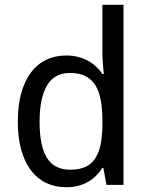

<svg xmlns="http://www.w3.org/2000/svg" viewBox="-20 -780 626 810"><path d="M416 -71.8H412.1Q401.4 -55.2 387 -40.3Q372.6 -25.4 353.8 -14.2Q335 -2.9 311.5 3.4Q288.1 9.8 258.8 9.8Q213.4 9.8 175.8 -7.8Q138.2 -25.4 111.3 -60.3Q84.5 -95.2 69.8 -147Q55.2 -198.7 55.2 -267.1Q55.2 -335.9 69.8 -387.9Q84.5 -439.9 111.3 -475.1Q138.2 -510.3 175.8 -528.1Q213.4 -545.9 258.8 -545.9Q287.6 -545.9 311 -539.6Q334.5 -533.2 353.3 -522.5Q372.1 -511.7 386.7 -497.6Q401.4 -483.4 412.1 -467.8H418Q416.5 -484.4 415 -499.5Q414.1 -512.2 413.1 -525.6Q412.1 -539.1 412.1 -546.9V-759.8H501V0H429.2ZM275.9 -64Q313 -64 338.6 -75.2Q364.3 -86.4 380.1 -109.4Q396 -132.3 403.6 -166.7Q411.1 -201.2 412.1 -247.1V-267.1Q412.1 -316.4 405.5 -354.7Q398.9 -393.1 383.1 -419.2Q367.2 -445.3 340.8 -458.7Q314.5 -472.2 274.9 -472.2Q209 -472.2 178 -418.9Q147 -365.7 147 -266.1Q147 -164.1 178 -114Q209 -64 275.9 -64Z"/></svg>

Font: Genotype
Style: Regular
Weight: 400
Foundry: Ascender Corporation
Version: Version 1.00